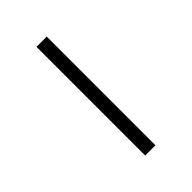

<svg xmlns="http://www.w3.org/2000/svg" viewBox="-257 -812 1124 1124"><g transform="rotate(-45 305.0 -250.0)"><path d="M262 -700V200H347V-700Z"/></g></svg>

Font: Necto Mono
Style: Regular
Weight: 400
Designer: Marco Condello
Foundry: Collletttivo
Version: Version 1.300;Glyphs 3.2 (3217)